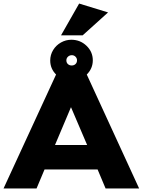

<svg xmlns="http://www.w3.org/2000/svg" viewBox="-28 -1062 804 1082"><path d="M346 -722Q346 -734 355 -742.5Q364 -751 377 -751Q389 -751 397.5 -742.5Q406 -734 406 -722Q406 -709 397.5 -701Q389 -693 376 -693Q363 -693 354.5 -701Q346 -709 346 -722ZM178 0 223 -107H522L567 0H756L461 -642Q495 -676 495 -722Q495 -770 459.5 -804Q424 -838 374 -838Q343 -838 315.5 -822.5Q288 -807 271.5 -780Q255 -753 255 -721Q255 -675 288 -642L-8 0ZM282 -245 372 -458 463 -245ZM316 -863H438L581 -992L418 -1042Z"/></svg>

Font: Geom ExtraBold
Style: Bold
Weight: 800
Version: Version 1.102